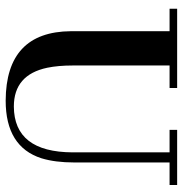

<svg xmlns="http://www.w3.org/2000/svg" viewBox="-4 -622 636 667"><g transform="rotate(90 313.5 -288.0)"><path d="M9.8 -559.6H87.9V-216.8Q89.8 8.8 329.1 9.8Q489.3 9.8 529.3 -114.3Q543.9 -162.1 543.9 -228.5V-559.6H622.1V-585.9H430.7V-559.6H508.8V-222.7Q507.8 -19.5 349.6 -18.6Q239.3 -18.6 214.8 -134.8Q207 -172.9 207 -223.6V-559.6H285.2V-585.9H9.8Z"/></g></svg>

Font: Abhaya Libre
Style: Bold
Weight: 700
Designer: Pushpananda Ekanayake, Sol Matas, Pathum Egodawatta
Foundry: Mooniak
Version: Version 1.050 ; ttfautohint (v1.6)